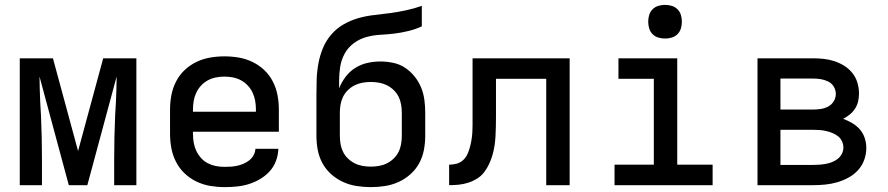

<svg xmlns="http://www.w3.org/2000/svg" viewBox="-20 -759 3640 787"><path d="M61 0V-520H197L300 -140L403 -520H539V0H448V-104Q448 -150 449 -195.5Q450 -241 452 -286L455 -338Q456 -363 457 -388Q458 -413 458 -437V-445L338 0H262L142 -445Q142 -418 143 -391.5Q144 -365 145 -338L148 -286Q150 -241 151 -195.5Q152 -150 152 -104V0Z M900 8Q871 8 841.5 3Q812 -2 785 -15Q758 -28 736.5 -48.5Q715 -69 701.5 -95.5Q688 -122 682.5 -151Q677 -180 677 -210V-310Q677 -340 682.5 -369Q688 -398 701.5 -424.5Q715 -451 736.5 -471.5Q758 -492 785 -505Q812 -518 841 -523Q870 -528 900 -528Q930 -528 959 -523Q988 -518 1015 -505Q1042 -492 1063.5 -471.5Q1085 -451 1098.5 -424.5Q1112 -398 1117.5 -369Q1123 -340 1123 -310V-219H771V-210Q771 -192 774 -174.5Q777 -157 784.5 -141Q792 -125 804 -111.5Q816 -98 831.5 -90Q847 -82 864.5 -78.5Q882 -75 900 -75Q914 -75 927.5 -76Q941 -77 954 -80Q967 -83 979.5 -88.5Q992 -94 1002.5 -102.5Q1013 -111 1019.5 -123Q1026 -135 1027 -149H1121Q1120 -123 1111 -99Q1102 -75 1085 -56.5Q1068 -38 1046 -25Q1024 -12 1000 -4.5Q976 3 950.5 5.5Q925 8 900 8ZM1029 -301V-310Q1029 -328 1026 -345.5Q1023 -363 1015.5 -379Q1008 -395 996 -408Q984 -421 968.5 -429.5Q953 -438 935.5 -441.5Q918 -445 900 -445Q882 -445 864.5 -441.5Q847 -438 831.5 -429.5Q816 -421 804 -408Q792 -395 784.5 -379Q777 -363 774 -345.5Q771 -328 771 -310V-301Z M1500 8Q1471 8 1442 3.5Q1413 -1 1386.5 -13Q1360 -25 1338 -44.5Q1316 -64 1302 -89.5Q1288 -115 1282.5 -144Q1277 -173 1277 -202V-366Q1277 -399 1278 -432Q1279 -465 1285 -498Q1291 -531 1303.5 -561.5Q1316 -592 1338 -617.5Q1360 -643 1389 -659.5Q1418 -676 1450 -685Q1482 -694 1515 -697.5Q1548 -701 1580.5 -705.5Q1613 -710 1645.5 -717Q1678 -724 1709 -735V-651Q1683 -639 1654.5 -632Q1626 -625 1597.5 -621.5Q1569 -618 1540 -616.5Q1511 -615 1483 -607.5Q1455 -600 1431 -582.5Q1407 -565 1393 -539.5Q1379 -514 1374.5 -485.5Q1370 -457 1370 -428V-397Q1380 -422 1396.5 -444Q1413 -466 1436 -480.5Q1459 -495 1485.5 -501Q1512 -507 1539 -507Q1565 -507 1591.5 -501.5Q1618 -496 1640 -481.5Q1662 -467 1679 -446Q1696 -425 1706 -400.5Q1716 -376 1719.5 -350Q1723 -324 1723 -297V-202Q1723 -173 1717.5 -144Q1712 -115 1698 -89.5Q1684 -64 1662 -44.5Q1640 -25 1613.5 -13Q1587 -1 1558 3.5Q1529 8 1500 8ZM1500 -76Q1517 -76 1534 -79Q1551 -82 1566 -89.5Q1581 -97 1593.5 -109Q1606 -121 1613.5 -136Q1621 -151 1624 -168Q1627 -185 1627 -202V-297Q1627 -314 1624 -331Q1621 -348 1613.5 -363Q1606 -378 1593.5 -390Q1581 -402 1566 -409.5Q1551 -417 1534 -420Q1517 -423 1500 -423Q1483 -423 1466 -420Q1449 -417 1434 -409.5Q1419 -402 1406.5 -390Q1394 -378 1386.5 -363Q1379 -348 1376 -331Q1373 -314 1373 -298V-202Q1373 -185 1376 -168Q1379 -151 1386.5 -136Q1394 -121 1406.5 -109Q1419 -97 1434 -89.5Q1449 -82 1466 -79Q1483 -76 1500 -76Z M2219 0V-436H2013V-280Q2013 -260 2012.5 -240Q2012 -220 2011 -200.5Q2010 -181 2007 -161.5Q2004 -142 1998.5 -123Q1993 -104 1984.5 -86Q1976 -68 1964 -52.5Q1952 -37 1935 -26.5Q1918 -16 1899 -10Q1880 -4 1860.5 -2Q1841 0 1821 0V-84Q1837 -84 1851.5 -88Q1866 -92 1877.5 -102Q1889 -112 1895.5 -126Q1902 -140 1906 -155Q1910 -170 1912.5 -185Q1915 -200 1916 -215Q1917 -230 1917 -245.5Q1917 -261 1917 -276V-520H2315V0Z M2499 0V-84H2660V-436H2515V-520H2756V-84H2901V0ZM2706 -601Q2692 -601 2678.5 -605Q2665 -609 2655 -619Q2645 -629 2641 -642.5Q2637 -656 2637 -670Q2637 -684 2641 -697.5Q2645 -711 2655 -721Q2665 -731 2678.5 -735Q2692 -739 2706 -739Q2720 -739 2733.5 -735Q2747 -731 2757 -721Q2767 -711 2771 -697.5Q2775 -684 2775 -670Q2775 -656 2771 -642.5Q2767 -629 2757 -619Q2747 -609 2733.5 -605Q2720 -601 2706 -601Z M3085 0V-520H3313Q3335 -520 3357.5 -517.5Q3380 -515 3401 -508Q3422 -501 3441 -489Q3460 -477 3474 -459.5Q3488 -442 3494.5 -420Q3501 -398 3501 -376Q3501 -360 3497.5 -344Q3494 -328 3485 -314Q3476 -300 3463 -289.5Q3450 -279 3436 -272Q3455 -265 3473 -254.5Q3491 -244 3504.5 -228.5Q3518 -213 3524.5 -193Q3531 -173 3531 -153Q3531 -128 3522.5 -104Q3514 -80 3497 -61.5Q3480 -43 3458 -31Q3436 -19 3412 -12Q3388 -5 3363 -2.5Q3338 0 3313 0ZM3179 -310H3313Q3329 -310 3345 -312.5Q3361 -315 3375 -322.5Q3389 -330 3397.5 -344Q3406 -358 3406 -374Q3406 -390 3397.5 -404Q3389 -418 3374.5 -425Q3360 -432 3344.5 -434.5Q3329 -437 3313 -437H3179ZM3313 -83Q3326 -83 3339.5 -84Q3353 -85 3366 -87.5Q3379 -90 3391.5 -95Q3404 -100 3414.5 -108.5Q3425 -117 3431 -129Q3437 -141 3437 -154Q3437 -168 3431 -180.5Q3425 -193 3414.5 -201Q3404 -209 3391.5 -214Q3379 -219 3366 -222Q3353 -225 3339.5 -226Q3326 -227 3313 -227H3179V-83Z"/></svg>

Font: Iosevka Medium Extended
Style: Regular
Weight: 500
Width: 7
Monospace: yes
Designer: Belleve Invis
Foundry: Belleve Invis
Version: Version 32.5.0; ttfautohint (v1.8.4)